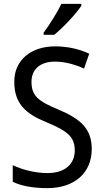

<svg xmlns="http://www.w3.org/2000/svg" viewBox="-20 -964 539 994"><path d="M401 -934V-944H298C276 -899 238 -838 206 -795V-784H261C306 -820 376 -895 401 -934ZM455 -193C455 -298 396 -349 282 -397C178 -440 143 -468 143 -541C143 -602 185 -645 264 -645C317 -645 369 -630 415 -609L442 -686C395 -708 335 -724 265 -724C140 -724 53 -652 54 -540C54 -428 112 -375 221 -331C332 -285 367 -254 367 -185C367 -116 318 -68 226 -68C162 -68 93 -86 46 -109V-23C90 -1 153 10 225 10C365 10 455 -68 455 -193Z"/></svg>

Font: Noto Sans Malayalam SemiCondensed
Style: Regular
Weight: 400
Width: 4
Designer: Jelle Bosma - Monotype Design Team
Foundry: Monotype Imaging Inc.
Version: Version 2.104